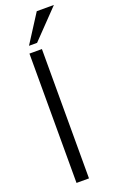

<svg xmlns="http://www.w3.org/2000/svg" viewBox="-174 -960 620 1004"><g transform="rotate(-20 136.0 -457.5)"><path d="M65.4 0ZM65.4 0V-719.7H134.8V0ZM177.2 -915H272.5L122.1 -758.8H77.1Z"/></g></svg>

Font: Pontano Sans
Style: Regular
Weight: 400
Foundry: vernon adams
Version: 1.0